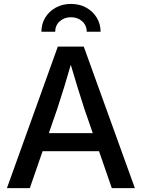

<svg xmlns="http://www.w3.org/2000/svg" viewBox="-20 -967 729 987"><path d="M15.6 0 277.3 -727.5H410.6L673.3 0H554.7L413.6 -407.7Q397 -459 377.2 -522.9Q357.4 -586.9 330.1 -679.7H357.4Q330.6 -586.9 310.8 -522.2Q291 -457.5 274.4 -407.7L133.3 0ZM159.2 -189.9V-282.7H529.8V-189.9ZM344.7 -946.8Q389.2 -946.8 423.3 -927.7Q457.5 -908.7 477.3 -876.2Q497.1 -843.8 497.1 -803.7H425.8Q425.8 -836.4 402.6 -857.4Q379.4 -878.4 344.7 -878.4Q310.5 -878.4 287.1 -857.4Q263.7 -836.4 263.7 -803.7H192.9Q192.9 -843.8 212.4 -876.2Q231.9 -908.7 266.4 -927.7Q300.8 -946.8 344.7 -946.8Z"/></svg>

Font: Inter 24pt Medium
Style: Regular
Weight: 500
Designer: Rasmus Andersson
Foundry: rsms
Version: Version 4.001;git-66647c0bb